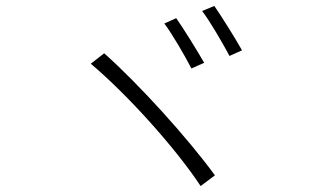

<svg xmlns="http://www.w3.org/2000/svg" viewBox="-20 -742 1040 645"><path d="M572 -681 532 -663C558 -629 602 -553 623 -512L666 -531C643 -571 596 -647 572 -681ZM700 -722 659 -705C686 -670 728 -597 751 -554L793 -573C770 -614 723 -689 700 -722ZM330 -563 285 -528C408 -424 568 -247 654 -117L702 -153C611 -278 446 -460 330 -563Z"/></svg>

Font: Noto Sans KR Light
Style: Regular
Weight: 300
Designer: Ryoko NISHIZUKA 西塚涼子 (kana, bopomofo & ideographs); Paul D. Hunt (Latin, Greek & Cyrillic); Sandoll Communications 산돌커뮤니
Foundry: Adobe
Version: Version 2.004;hotconv 1.0.118;makeotfexe 2.5.65603